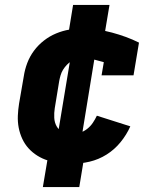

<svg xmlns="http://www.w3.org/2000/svg" viewBox="-20 -653 640 775"><path d="M270 8Q245 8 221 5Q197 2 174 -5Q151 -12 131 -24.5Q111 -37 95.5 -54Q80 -71 70 -92.5Q60 -114 55.5 -137.5Q51 -161 52 -185.5Q53 -210 57 -235L76 -345Q80 -372 90 -398.5Q100 -425 117 -448Q134 -471 157 -489Q180 -507 206.5 -518Q233 -529 260 -533.5Q287 -538 315 -538Q345 -538 374.5 -533.5Q404 -529 432 -521.5Q460 -514 487.5 -504Q515 -494 541 -481L519 -349H390L399 -402Q379 -408 358.5 -413Q338 -418 317 -418Q305 -418 293 -415.5Q281 -413 270 -407Q259 -401 250 -391.5Q241 -382 234.5 -371.5Q228 -361 224.5 -349Q221 -337 219 -326L201 -216Q198 -197 199 -177.5Q200 -158 209 -142.5Q218 -127 234.5 -119.5Q251 -112 270 -112Q286 -112 302 -117Q318 -122 331.5 -132.5Q345 -143 354.5 -157Q364 -171 371 -186L506 -143Q491 -109 466.5 -79Q442 -49 410 -29Q378 -9 342 -0.5Q306 8 270 8ZM153 102 182 -70 206 -66 273 -470H322L250 -480L275 -633H422L393 -460L369 -464L303 -60H254L325 -50L300 102Z"/></svg>

Font: Iosevka Curly Slab HvEx
Style: Italic
Weight: 900
Width: 7
Italic angle: -9°
Monospace: yes
Designer: Belleve Invis
Foundry: Belleve Invis
Version: Version 11.1.0; ttfautohint (v1.8.3)